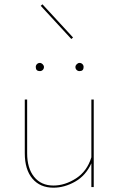

<svg xmlns="http://www.w3.org/2000/svg" viewBox="-20 -868 550 891"><path d="M319 -694 311 -687 169 -841 177 -848ZM165 -538Q146 -538 146 -557Q146 -565 151.5 -570.5Q157 -576 165 -576Q172 -576 178 -570Q184 -564 184 -557Q184 -549 178.5 -543.5Q173 -538 165 -538ZM349 -538Q341 -538 335.5 -543.5Q330 -549 330 -557Q330 -564 336 -570Q342 -576 349 -576Q357 -576 362.5 -570.5Q368 -565 368 -557Q368 -538 349 -538ZM404 -406H415V0H404V-110Q378 -53 328.5 -25Q279 3 228 3Q166 3 130.5 -39Q95 -81 95 -157V-406H106V-157Q106 -87 138.5 -47Q171 -7 228 -7Q281 -7 332.5 -40Q384 -73 404 -138Z"/></svg>

Font: EauTest Hairline
Style: Regular
Weight: 250
Designer: Christian Thalmann (Catharsis Fonts)
Version: Version 0.001;PS 000.001;hotconv 1.0.88;makeotf.lib2.5.64775